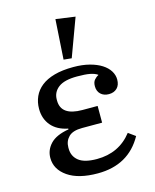

<svg xmlns="http://www.w3.org/2000/svg" viewBox="-118 -863 768 954"><g transform="rotate(-15 265.5 -385.5)"><path d="M266 12Q167 12 112 -26Q57 -64 57 -123Q57 -164 86.5 -195Q116 -226 181 -237V-241Q125 -252 95.5 -287Q66 -322 66 -373Q66 -407 79 -436Q92 -465 118.5 -486Q145 -507 186 -518.5Q227 -530 284 -530Q330 -530 366.5 -520.5Q403 -511 428 -495Q453 -479 466 -458Q479 -437 479 -414Q479 -385 463 -369.5Q447 -354 421 -354Q395 -354 379 -369Q363 -384 363 -410Q363 -431 373 -442.5Q383 -454 394 -459V-461Q379 -471 355.5 -475.5Q332 -480 290 -480Q224 -480 193.5 -456.5Q163 -433 163 -395V-390Q163 -312 273 -312H351V-226H248Q200 -226 178.5 -204.5Q157 -183 157 -150V-145Q157 -105 186.5 -81.5Q216 -58 280 -58Q394 -58 461 -144L497 -118Q425 12 266 12ZM247 -578 260 -783 360 -769 288 -574Z"/></g></svg>

Font: IBM Plex Serif Text
Style: Regular
Weight: 450
Designer: Mike Abbink, Paul van der Laan, Pieter van Rosmalen
Foundry: Bold Monday
Version: Version 3.001